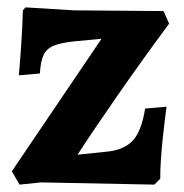

<svg xmlns="http://www.w3.org/2000/svg" viewBox="-20 -495 497 520"><path d="M255 -390 181 -383Q144 -379 125 -371Q106 -363 98 -346Q90 -329 88 -296L31 -291Q33 -309 37 -367.5Q41 -426 42 -467L49 -475L180 -467L423 -465L438 -431Q364 -331 296 -233Q228 -135 190 -76L276 -85Q320 -91 342 -117Q364 -143 373 -201L431 -206Q428 -186 421 -122Q414 -58 414 -11L398 5L91 -1L33 5L12 -31Z"/></svg>

Font: Alegreya ExtraBold
Style: Regular
Weight: 800
Designer: Juan Pablo del Peral
Foundry: Huerta Tipografica
Version: Version 2.007; ttfautohint (v1.6)